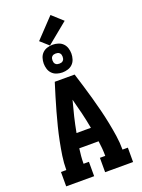

<svg xmlns="http://www.w3.org/2000/svg" viewBox="-212 -1289 1024 1381"><g transform="rotate(-20 300.0 -598.5)"><path d="M44 0V-110H85Q85 -164 93 -217Q101 -270 111.5 -322.5Q122 -375 135 -426.5Q148 -478 162.5 -530Q177 -582 192.5 -633Q208 -684 224 -735H376Q392 -684 407.5 -633Q423 -582 437.5 -530Q452 -478 465 -426.5Q478 -375 488.5 -322.5Q499 -270 507 -217Q515 -164 515 -110H556V0H342V-110H383Q383 -139 380.5 -168Q378 -197 374 -225H226Q222 -197 219.5 -168Q217 -139 217 -110H258V0ZM245 -335H355Q344 -395 330 -453.5Q316 -512 300 -570Q284 -512 270 -453.5Q256 -395 245 -335ZM300 -779Q279 -779 258 -785.5Q237 -792 222 -807Q207 -822 200.5 -843Q194 -864 194 -885Q194 -906 200.5 -927Q207 -948 222 -963Q237 -978 258 -984.5Q279 -991 300 -991Q321 -991 342 -984.5Q363 -978 378 -963Q393 -948 399.5 -927Q406 -906 406 -885Q406 -864 399.5 -843Q393 -822 378 -807Q363 -792 342 -785.5Q321 -779 300 -779ZM300 -846Q308 -846 315.5 -848Q323 -850 329 -856Q335 -862 337 -869.5Q339 -877 339 -885Q339 -893 337 -900.5Q335 -908 329 -914Q323 -920 315.5 -922Q308 -924 300 -924Q292 -924 284.5 -922Q277 -920 271 -914Q265 -908 263 -900.5Q261 -893 261 -885Q261 -877 263 -869.5Q265 -862 271 -856Q277 -850 284.5 -848Q292 -846 300 -846ZM281 -992 218 -1048 359 -1197 441 -1123Z"/></g></svg>

Font: Iosevka Curly Slab XBdEx
Style: Regular
Weight: 800
Width: 7
Monospace: yes
Designer: Belleve Invis
Foundry: Belleve Invis
Version: Version 11.0.0; ttfautohint (v1.8.3)